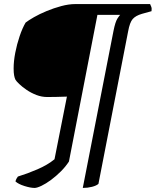

<svg xmlns="http://www.w3.org/2000/svg" viewBox="-20 -724 766 944"><path d="M150 200Q130 200 100 190.5Q70 181 56 168Q58 160 62 153Q66 146 68 144Q114 130 164 108.5Q214 87 248 59L309 -249Q281 -248 256 -247.5Q231 -247 212 -247Q185 -247 159 -257Q133 -267 111 -282Q89 -297 74.5 -311Q60 -325 56 -332Q52 -340 49.5 -353Q47 -366 47 -388Q47 -423 55 -464.5Q63 -506 76.5 -546Q90 -586 106 -613Q120 -624 147 -639.5Q174 -655 209 -669.5Q244 -684 281 -694Q318 -704 351 -704H718Q720 -699 723.5 -691Q727 -683 725 -669L678 -656Q647 -647 632.5 -630.5Q618 -614 610 -570L464 180Q454 189 432.5 194.5Q411 200 387 200L538 -572Q547 -617 557.5 -633Q568 -649 571 -651H459L319 70Q303 95 279.5 118.5Q256 142 231 160.5Q206 179 184 189.5Q162 200 150 200Z"/></svg>

Font: Texturina 12pt Medium
Style: Italic
Weight: 500
Italic angle: -11°
Designer: Guillermo Torres Carreño
Foundry: Omnibus-Type
Version: Version 1.002